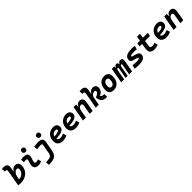

<svg xmlns="http://www.w3.org/2000/svg" viewBox="737 -3332 6143 6143"><g transform="rotate(-45 3808.5 -260.5)"><path d="M148.4 9.8Q117.7 9.8 87.9 7.1Q58.1 4.4 27.3 0V-0.5H26.9L120.1 -530.8Q123.5 -550.3 123.5 -565.4Q123.5 -585 117.7 -596.7Q106.4 -617.2 78.6 -617.2Q57.6 -617.2 40 -611.8L25.9 -734.9Q44.4 -739.3 63 -741Q81.5 -742.7 100.1 -742.7Q201.2 -742.7 238.8 -695.8Q263.7 -664.6 263.7 -607.9Q263.7 -580.1 257.3 -545.4L235.8 -424.3H250Q269 -473.6 310.1 -500.5Q351.1 -527.3 409.2 -527.3Q479 -527.3 517.6 -484.1Q556.2 -440.9 556.2 -361.3Q556.2 -282.2 525.4 -214.6Q494.6 -147 439.5 -96.7Q384.3 -46.4 310.1 -18.3Q235.8 9.8 148.4 9.8ZM195.3 -192.4 181.6 -115.7Q250 -117.7 304.2 -147.9Q358.4 -178.2 389.6 -229.5Q420.9 -280.8 420.9 -344.7Q420.9 -401.9 359.4 -401.9Q310.5 -401.9 263.4 -351.6Q216.3 -301.3 194.8 -189.5Z M1057.6 -142.6 1091.3 -31.2Q1061.5 -14.2 1028.3 -2.2Q995.1 9.8 952.1 9.8Q772.5 9.8 772.5 -137.2Q772.5 -145 772.9 -153.3Q776.4 -205.6 793.9 -253.9Q811.5 -302.2 822.3 -345.2Q825.2 -355.5 825.2 -364.3Q825.2 -401.9 770.5 -401.9Q724.1 -401.9 681.2 -390.6L670.9 -513.7Q699.7 -522 728.5 -524.7Q757.3 -527.3 786.1 -527.3Q964.8 -527.3 964.8 -402.3Q964.8 -376.5 957 -345.2Q945.8 -297.4 929.2 -258.3Q912.6 -219.2 909.2 -172.4Q905.3 -115.7 971.2 -115.7Q995.6 -115.7 1013.9 -121.8Q1032.2 -127.9 1057.6 -142.6ZM946.3 -587.4Q908.7 -587.4 885.3 -610.8Q861.8 -634.3 861.8 -671.9Q861.8 -709.5 885.3 -732.9Q908.7 -756.3 946.3 -756.3Q983.9 -756.3 1007.3 -732.9Q1030.8 -709.5 1030.8 -671.9Q1030.8 -634.3 1007.3 -610.8Q983.9 -587.4 946.3 -587.4Z M1185.1 234.4 1178.7 110.8 1286.1 102.1Q1343.3 97.2 1376 80.1Q1408.7 63 1425.3 31Q1441.9 -1 1450.2 -49.8L1502.4 -345.2Q1503.9 -353 1503.9 -359.9Q1503.9 -401.9 1449.7 -401.9Q1380.9 -401.9 1272.5 -385.7L1262.2 -508.8Q1365.2 -527.3 1465.3 -527.3Q1572.8 -527.3 1612.8 -481.4Q1641.1 -448.7 1641.1 -393.6Q1641.1 -371.6 1636.2 -345.2L1586.9 -65.4Q1573.7 7.8 1553.7 61Q1533.7 114.3 1499.8 149.7Q1465.8 185.1 1412.1 204.1Q1358.4 223.1 1277.8 228.5ZM1621.6 -587.4Q1584 -587.4 1560.5 -610.8Q1537.1 -634.3 1537.1 -671.9Q1537.1 -709.5 1560.5 -732.9Q1584 -756.3 1621.6 -756.3Q1659.2 -756.3 1682.6 -732.9Q1706.1 -709.5 1706.1 -671.9Q1706.1 -634.3 1682.6 -610.8Q1659.2 -587.4 1621.6 -587.4Z M2059.6 -115.7Q2094.7 -115.7 2134.8 -126.5Q2174.8 -137.2 2211.9 -156.7L2245.6 -41Q2199.2 -13.7 2146.5 -2Q2093.8 9.8 2045.4 9.8Q1938 9.8 1877.7 -45.7Q1817.4 -101.1 1817.4 -199.7Q1817.4 -298.3 1856.9 -371.8Q1896.5 -445.3 1967.5 -486.3Q2038.6 -527.3 2133.3 -527.3Q2213.4 -527.3 2258.5 -487.3Q2303.7 -447.3 2303.7 -376Q2303.7 -284.2 2211.7 -240.2Q2119.6 -196.3 1942.9 -191.4Q1950.7 -155.3 1981 -135.5Q2011.2 -115.7 2059.6 -115.7ZM1950.2 -284.7Q2056.2 -289.6 2114.7 -310.5Q2173.3 -331.5 2173.3 -365.7Q2173.3 -406.2 2109.9 -406.2Q2050.8 -406.2 2008.8 -373.5Q1966.8 -340.8 1950.2 -284.7Z M2645.5 -115.7Q2680.7 -115.7 2720.7 -126.5Q2760.7 -137.2 2797.9 -156.7L2831.5 -41Q2785.2 -13.7 2732.4 -2Q2679.7 9.8 2631.3 9.8Q2523.9 9.8 2463.6 -45.7Q2403.3 -101.1 2403.3 -199.7Q2403.3 -298.3 2442.9 -371.8Q2482.4 -445.3 2553.5 -486.3Q2624.5 -527.3 2719.2 -527.3Q2799.3 -527.3 2844.5 -487.3Q2889.6 -447.3 2889.6 -376Q2889.6 -284.2 2797.6 -240.2Q2705.6 -196.3 2528.8 -191.4Q2536.6 -155.3 2566.9 -135.5Q2597.2 -115.7 2645.5 -115.7ZM2536.1 -284.7Q2642.1 -289.6 2700.7 -310.5Q2759.3 -331.5 2759.3 -365.7Q2759.3 -406.2 2695.8 -406.2Q2636.7 -406.2 2594.7 -373.5Q2552.7 -340.8 2536.1 -284.7Z M2958 0 3049.3 -517.6H3165L3162.6 -423.8H3176.8Q3193.4 -473.1 3229.5 -500.2Q3265.6 -527.3 3320.3 -527.3Q3403.3 -527.3 3437 -473.6Q3458.5 -439 3458.5 -383.8Q3458.5 -353 3451.7 -315.4L3396 0H3261.7L3316.9 -312.5Q3319.3 -327.6 3319.3 -339.8Q3319.3 -364.3 3309.6 -379.4Q3294.4 -401.9 3260.3 -401.9Q3218.8 -401.9 3184.6 -368.7Q3150.4 -335.4 3136.2 -249.5V-250.5L3092.3 0Z M3996.1 9.8Q3893.6 9.8 3836.2 -51.3Q3778.8 -112.3 3770.5 -227.1Q3859.4 -261.7 3892.3 -295.7Q3925.3 -329.6 3925.3 -358.9Q3925.3 -401.9 3874 -401.9Q3844.2 -401.9 3812.3 -387.7Q3780.3 -373.5 3755.1 -343.3Q3730 -313 3721.2 -264.6L3674.3 0H3540L3633.3 -530.8Q3636.7 -550.3 3636.7 -565.4Q3636.7 -585 3630.9 -596.7Q3619.6 -617.2 3591.8 -617.2Q3570.8 -617.2 3553.2 -611.8L3539.1 -734.9Q3557.6 -739.3 3576.2 -741Q3594.7 -742.7 3613.3 -742.7Q3714.4 -742.7 3752 -695.8Q3776.9 -664.6 3776.9 -607.9Q3776.9 -580.1 3770.5 -545.4L3749 -423.8H3765.6Q3779.3 -470.2 3822.3 -498.8Q3865.2 -527.3 3922.9 -527.3Q3985.4 -527.3 4022.9 -489.5Q4060.5 -451.7 4060.5 -389.2Q4060.5 -320.3 4019.3 -264.4Q3978 -208.5 3902.3 -173.8Q3916.5 -142.6 3945.3 -129.2Q3974.1 -115.7 4017.6 -115.7Q4031.2 -115.7 4037.6 -116.7L4046.9 4.4Q4035.6 6.3 4023.7 8.1Q4011.7 9.8 3996.1 9.8Z M4346.7 9.8Q4255.4 9.8 4204.3 -39.8Q4153.3 -89.4 4153.3 -177.7Q4153.3 -342.8 4229.5 -435.1Q4305.7 -527.3 4441.4 -527.3Q4532.7 -527.3 4583.7 -476.6Q4634.8 -425.8 4634.8 -335Q4634.8 -172.4 4558.6 -81.3Q4482.4 9.8 4346.7 9.8ZM4370.1 -115.7Q4430.7 -115.7 4464.6 -168.2Q4498.5 -220.7 4498.5 -314Q4498.5 -355.5 4478 -378.7Q4457.5 -401.9 4420.4 -401.9Q4358.9 -401.9 4324.2 -349.4Q4289.6 -296.9 4289.6 -203.6Q4289.6 -162.1 4310.8 -138.9Q4332 -115.7 4370.1 -115.7Z M4895 -517.6 4891.6 -453.1H4905.8Q4920.4 -493.2 4941.2 -510.3Q4961.9 -527.3 4994.1 -527.3Q5052.7 -527.3 5055.2 -453.1H5068.8Q5084.5 -493.7 5108.6 -510.5Q5132.8 -527.3 5169.4 -527.3Q5254.9 -527.3 5254.9 -437Q5254.9 -416.5 5250.5 -390.6L5180.7 0H5048.3L5112.3 -359.4Q5113.8 -369.1 5113.8 -376.5Q5113.8 -404.3 5091.8 -404.3Q5055.2 -404.3 5041.5 -340.8L4981.4 0H4887.7L4951.2 -359.4Q4952.6 -368.2 4952.6 -375.5Q4952.6 -404.3 4927.7 -404.3Q4895 -404.3 4880.4 -339.8L4820.8 0H4688.5L4780.8 -517.6Z M5479 9.8Q5363.8 9.8 5296.4 -4.9L5334.5 -131.3Q5397 -123.5 5438.5 -119.6Q5480 -115.7 5501 -115.7Q5633.8 -115.7 5633.8 -163.6Q5633.8 -176.3 5608.4 -184.1L5429.2 -238.8Q5362.3 -258.8 5362.3 -333Q5362.3 -527.3 5680.2 -527.3Q5712.9 -527.3 5748.5 -524.9Q5784.2 -522.5 5823.2 -517.6L5787.6 -395Q5747.1 -398.4 5714.1 -400.1Q5681.2 -401.9 5655.3 -401.9Q5502.9 -401.9 5502.9 -355.5Q5502.9 -342.3 5527.3 -335.4L5665 -295.4Q5777.8 -262.2 5777.8 -172.9Q5777.8 9.8 5479 9.8Z M6183.1 9.8Q6095.2 9.8 6046.6 -31.5Q5998 -72.8 5998 -148.4Q5998 -170.9 5999.3 -191.7Q6000.5 -212.4 6003.9 -238Q6007.3 -263.7 6013.7 -301.3L6030.3 -396H5914.6L5936 -517.6H6051.8L6079.1 -673.8H6213.4L6186 -517.6H6409.7L6388.2 -396H6164.6L6147.9 -301.3Q6139.6 -253.9 6136.5 -229.5Q6133.3 -205.1 6133.3 -177.7Q6133.3 -145 6150.9 -130.4Q6168.5 -115.7 6207 -115.7Q6243.7 -115.7 6271.5 -120.6Q6299.3 -125.5 6337.4 -137.7L6361.3 -21.5Q6323.2 -8.8 6280.8 0.5Q6238.3 9.8 6183.1 9.8Z M6747.1 -115.7Q6782.2 -115.7 6822.3 -126.5Q6862.3 -137.2 6899.4 -156.7L6933.1 -41Q6886.7 -13.7 6834 -2Q6781.2 9.8 6732.9 9.8Q6625.5 9.8 6565.2 -45.7Q6504.9 -101.1 6504.9 -199.7Q6504.9 -298.3 6544.4 -371.8Q6584 -445.3 6655 -486.3Q6726.1 -527.3 6820.8 -527.3Q6900.9 -527.3 6946 -487.3Q6991.2 -447.3 6991.2 -376Q6991.2 -284.2 6899.2 -240.2Q6807.1 -196.3 6630.4 -191.4Q6638.2 -155.3 6668.5 -135.5Q6698.7 -115.7 6747.1 -115.7ZM6637.7 -284.7Q6743.7 -289.6 6802.2 -310.5Q6860.8 -331.5 6860.8 -365.7Q6860.8 -406.2 6797.4 -406.2Q6738.3 -406.2 6696.3 -373.5Q6654.3 -340.8 6637.7 -284.7Z M7059.6 0 7150.9 -517.6H7266.6L7264.2 -423.8H7278.3Q7294.9 -473.1 7331.1 -500.2Q7367.2 -527.3 7421.9 -527.3Q7504.9 -527.3 7538.6 -473.6Q7560.1 -439 7560.1 -383.8Q7560.1 -353 7553.2 -315.4L7497.6 0H7363.3L7418.5 -312.5Q7420.9 -327.6 7420.9 -339.8Q7420.9 -364.3 7411.1 -379.4Q7396 -401.9 7361.8 -401.9Q7320.3 -401.9 7286.1 -368.7Q7252 -335.4 7237.8 -249.5V-250.5L7193.8 0Z"/></g></svg>

Font: CaskaydiaCove NFP
Style: Bold Italic
Weight: 700
Italic angle: -10°
Designer: Aaron Bell
Foundry: Saja Typeworks
Version: Version 2111.001; VTT 6.35;Nerd Fonts 3.1.1